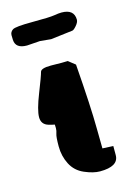

<svg xmlns="http://www.w3.org/2000/svg" viewBox="-96 -638 476 690"><g transform="rotate(-15 142.5 -293.5)"><path d="M52.9 -504.9Q10.9 -504.9 9 -537.1Q8.3 -543 8.5 -554.9Q8.6 -566.9 19.3 -574.2Q30 -581.5 94.1 -581.5Q158.1 -581.5 175.2 -584.5Q192.2 -587.4 202.7 -587.4Q249.5 -587.4 249.9 -548.3Q249.9 -538.6 239.2 -526.4Q228.6 -514.2 223.3 -514.2L142.4 -504.4L101.9 -508.3L53.2 -504.9ZM258.8 -42Q258.8 0 189.5 0Q165 0 132.6 -13.9Q100.1 -27.8 84.5 -58.3Q68.8 -88.9 68.8 -125Q68.8 -161.1 72.5 -171.1Q76.2 -181.2 76.2 -191.4Q76.2 -201.7 75.7 -204.6Q72.3 -205.1 66.2 -206.5Q60.1 -208 53.2 -210Q27.8 -217.8 27.8 -244.4Q27.8 -271 50.5 -328.4Q73.2 -385.7 76.7 -399.9Q79.6 -413.1 116.2 -413.1Q118.2 -413.1 121.1 -413.1Q141.6 -412.6 156.2 -412.6Q170.9 -412.6 179.7 -413.1Q192.4 -402.8 205.1 -393.1Q217.3 -232.4 217.8 -151.9L218.8 -77.6L258.8 -75.7Z"/></g></svg>

Font: Drukaatie burti
Style: Bold
Weight: 700
Version: Version 0.14